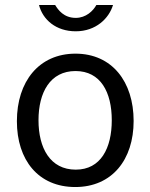

<svg xmlns="http://www.w3.org/2000/svg" viewBox="-20 -743 605 773"><path d="M435 -723H368C355 -699 326 -671 285 -671C237 -671 214 -703 202 -723H137C152 -664 205 -617 285 -617C366 -617 419 -669 435 -723ZM283 10C431 10 518 -100 518 -256C518 -414 431 -527 284 -527C137 -527 48 -415 48 -255C48 -99 134 10 283 10ZM285 -60C182 -60 135 -147 135 -259C135 -371 182 -457 284 -457C385 -457 430 -372 430 -259C430 -147 386 -60 285 -60Z"/></svg>

Font: United Sans
Style: Regular
Weight: 400
Designer: Pablo Impallari, Rodrigo Fuenzalida (Modified by Dan O. Williams)
Version: Version 1.000;PS 001.000;hotconv 1.0.88;makeotf.lib2.5.64775